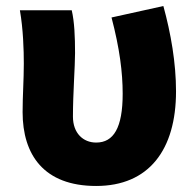

<svg xmlns="http://www.w3.org/2000/svg" viewBox="-20 -603 651 637"><path d="M299 14C474 14 564 -106 564 -300C564 -394 547 -492 522 -583L350 -545C377 -442 387 -363 387 -292C387 -179 357 -130 299 -130C256 -130 222 -161 222 -216C222 -292 229 -383 229 -427C229 -481 227 -530 218 -569H46C57 -506 59 -437 59 -392C59 -338 55 -285 55 -231C55 -90 125 14 299 14Z"/></svg>

Font: Noto Sans JP Black
Style: Regular
Weight: 900
Designer: Ryoko NISHIZUKA 西塚涼子 (kana, bopomofo & ideographs); Paul D. Hunt (Latin, Greek & Cyrillic); Sandoll Communications 산돌커뮤니
Foundry: Adobe
Version: Version 2.002;hotconv 1.0.116;makeotfexe 2.5.65601